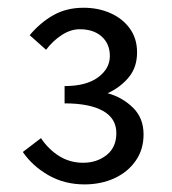

<svg xmlns="http://www.w3.org/2000/svg" viewBox="-20 -911 451 503"><path d="M201.4 -427.9Q148.9 -427.9 106.9 -452Q64.9 -476.1 39.8 -512.8L87.3 -549.1Q107.3 -519.3 135.4 -501.9Q163.5 -484.6 197.6 -484.6Q233.9 -484.6 259.4 -504.9Q284.8 -525.2 284.8 -562.2Q284.8 -601 249.6 -620.6Q214.4 -640.2 149.2 -640.2V-685.5Q205.9 -685.5 236.9 -708.4Q267.8 -731.2 267.8 -764.3Q267.8 -796.1 246.5 -815.2Q225.1 -834.4 189 -834.4Q164.9 -834.4 141.6 -819.1Q118.3 -803.9 100.7 -780.6L57.8 -818.8Q85.4 -851.8 119.7 -871.2Q154.1 -890.7 199.1 -890.7Q237.5 -890.7 269.3 -876.6Q301.2 -862.5 320.1 -836.3Q339.1 -810.1 339.1 -773.6Q339.1 -734.9 317.4 -708.6Q295.7 -682.3 262 -666.7Q299.7 -656.6 327.9 -629.4Q356.1 -602.2 356.1 -558.7Q356.1 -518.9 335.2 -489.4Q314.4 -459.8 279.3 -443.8Q244.1 -427.9 201.4 -427.9Z"/></svg>

Font: Noto Sans TC Thin
Style: Regular
Weight: 100
Designer: Ryoko NISHIZUKA 西塚涼子 (kana, bopomofo & ideographs); Paul D. Hunt (Latin, Greek & Cyrillic); Sandoll Communications 산돌커뮤니
Foundry: Adobe
Version: Version 2.004-H2;hotconv 1.0.118;makeotfexe 2.5.65603